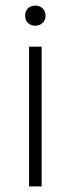

<svg xmlns="http://www.w3.org/2000/svg" viewBox="-20 -667 253 687"><path d="M84 -500H129V0H84ZM70 -611Q70 -627 80 -637Q90 -647 106 -647Q122 -647 132.5 -637Q143 -627 143 -611Q143 -595 132.5 -585Q122 -575 106 -575Q90 -575 80 -585Q70 -595 70 -611Z"/></svg>

Font: Bellota Text Light
Style: Regular
Weight: 300
Designer: Kemie Guaida
Foundry: Kemie Guaida
Version: Version 4.001